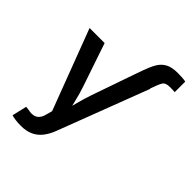

<svg xmlns="http://www.w3.org/2000/svg" viewBox="-258 -871 1216 1216"><g transform="rotate(45 349.5 -263.0)"><path d="M427.7 -539.1 445.8 -589.8Q461.4 -634.3 479.7 -666.3Q498 -698.2 528.8 -715.6Q559.6 -732.9 613.3 -732.9Q633.8 -732.9 652.3 -731.7Q670.9 -730.5 685.1 -727.5V-632.8Q675.8 -633.8 664.6 -634.3Q653.3 -634.8 643.6 -634.8Q621.1 -634.8 608.6 -629.6Q596.2 -624.5 589.6 -613.8Q583 -603 576.7 -587.4L558.6 -539.1ZM62.5 196.8 85.4 97.7 110.8 100.6Q136.7 106.4 156.7 102.5Q176.8 98.6 190.4 83.3Q204.1 67.9 210.9 39.1L221.2 1L16.6 -539.1H151.4L250 -248.5Q267.1 -198.2 278.6 -147.9Q290 -97.7 303.7 -45.9H270Q283.2 -97.7 296.4 -148.2Q309.6 -198.7 326.7 -248.5L427.7 -539.1H561L327.6 73.2Q311 116.2 286.6 146.2Q262.2 176.3 227.8 191.7Q193.4 207 146.5 207Q121.1 207 98.9 204.1Q76.7 201.2 62.5 196.8Z"/></g></svg>

Font: Inter 18pt SemiBold
Style: Regular
Weight: 600
Designer: Rasmus Andersson
Foundry: rsms
Version: Version 4.001;git-66647c0bb